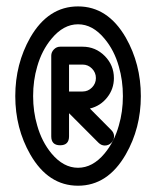

<svg xmlns="http://www.w3.org/2000/svg" viewBox="-20 -591 496 611"><path d="M428.2 -285.2Q428.2 -182.9 380.1 -99.4Q322.8 0 228.3 0Q133.5 0 76.4 -99.4Q28.6 -182.9 28.6 -285.2Q28.6 -387.5 76.4 -471.7Q133.5 -570.6 228.3 -570.6Q322.8 -570.6 380.1 -471.7Q428.2 -387.5 428.2 -285.2ZM371.1 -285.2Q371.1 -335.2 358.2 -379.2Q343.8 -430.7 312.7 -467.8Q274.9 -513.7 228.3 -513.7Q181.9 -513.7 144 -467.8Q113 -430.7 98.4 -379.2Q85.4 -335.2 85.4 -285.2Q85.4 -235.6 98.4 -191.7Q113 -139.9 144 -102.5Q181.9 -57.1 228.3 -57.1Q274.9 -57.1 312.7 -102.5Q343.8 -139.9 358.2 -191.7Q371.1 -235.6 371.1 -285.2ZM343 -157.2Q343 -145.8 334.4 -136.8Q325.7 -127.9 313.5 -127.9Q302.5 -127.9 293.5 -136.7L199.7 -230.7V-157.2Q199.7 -128.7 171.4 -128.7Q143.1 -128.7 143.1 -157.2V-413.8Q143.1 -425 151.5 -433.7Q159.9 -442.4 171.4 -442.4H242.7Q283.9 -442.4 313.2 -413Q342.5 -383.5 342.5 -342.5Q342.5 -307.9 321 -280.8Q299.6 -253.7 266.1 -245.6L334.2 -177Q343 -168 343 -157.2ZM285.2 -342.5Q285.2 -360.1 272.7 -372.8Q260.3 -385.5 242.7 -385.5H199.7V-299.8H242.7Q260.3 -299.8 272.7 -312.5Q285.2 -325.2 285.2 -342.5Z"/></svg>

Font: EnergyBar
Style: Regular
Weight: 400
Italic angle: -10°
Version: 1.0 2000-03-28